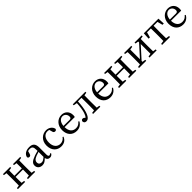

<svg xmlns="http://www.w3.org/2000/svg" viewBox="661 -2615 4709 4709"><g transform="rotate(-45 3016.0 -260.0)"><path d="M645 -486V-519H395V-486L473 -474C474 -420 475 -346 475 -292H217C217 -346 218 -419 219 -473L297 -486V-519H47V-486L125 -474C126 -418 127 -342 127 -289V-230C127 -177 126 -101 125 -46L47 -34V0H297V-34L219 -46C218 -101 217 -179 217 -252H475C475 -179 474 -100 473 -46L395 -34V0H645V-34L567 -46C566 -102 565 -177 565 -230V-289C565 -342 566 -418 567 -473Z M1050 -114C989 -66 964 -50 925 -50C874 -50 836 -76 836 -135C836 -175 853 -218 949 -255C973 -264 1011 -277 1050 -288ZM1224 -65C1210 -48 1198 -38 1180 -38C1155 -38 1140 -56 1140 -108V-346C1140 -482 1085 -534 970 -534C857 -534 777 -483 758 -399C761 -372 777 -357 807 -357C835 -357 853 -374 862 -408L883 -483C906 -489 926 -492 945 -492C1019 -492 1050 -464 1050 -356V-322C1006 -312 959 -299 924 -286C781 -235 743 -187 743 -120C743 -32 808 14 888 14C954 14 992 -15 1052 -74C1061 -21 1096 12 1150 12C1188 12 1219 -3 1244 -44Z M1725 -130C1690 -78 1635 -47 1572 -47C1467 -47 1391 -127 1391 -268C1391 -410 1459 -492 1559 -492C1576 -492 1597 -489 1618 -482L1639 -405C1645 -374 1662 -354 1697 -354C1723 -354 1739 -367 1745 -394C1730 -475 1650 -534 1553 -534C1420 -534 1297 -431 1297 -258C1297 -91 1396 14 1544 14C1646 14 1715 -35 1747 -120Z M1932 -306C1943 -436 2014 -492 2081 -492C2152 -492 2202 -433 2202 -365C2202 -329 2191 -304 2143 -304ZM2283 -264C2288 -279 2291 -300 2291 -325C2291 -454 2204 -534 2086 -534C1951 -534 1835 -425 1835 -256C1835 -85 1935 14 2082 14C2179 14 2249 -34 2289 -111L2267 -126C2228 -79 2185 -47 2113 -47C2006 -47 1933 -120 1931 -265Z M2905 -486V-519H2469V-486L2561 -469C2556 -353 2540 -248 2517 -176C2500 -122 2483 -91 2457 -65C2436 -87 2415 -101 2389 -101C2365 -101 2351 -87 2339 -62C2339 -11 2367 13 2411 13C2463 13 2519 -21 2562 -158C2587 -239 2604 -355 2610 -481H2733C2734 -425 2735 -344 2735 -289V-230C2735 -177 2734 -101 2733 -46L2655 -34V0H2905V-34L2827 -46C2826 -101 2825 -177 2825 -230V-289C2825 -342 2826 -418 2827 -473Z M3098 -306C3109 -436 3180 -492 3247 -492C3318 -492 3368 -433 3368 -365C3368 -329 3357 -304 3309 -304ZM3449 -264C3454 -279 3457 -300 3457 -325C3457 -454 3370 -534 3252 -534C3117 -534 3001 -425 3001 -256C3001 -85 3101 14 3248 14C3345 14 3415 -34 3455 -111L3433 -126C3394 -79 3351 -47 3279 -47C3172 -47 3099 -120 3097 -265Z M4153 -486V-519H3903V-486L3981 -474C3982 -420 3983 -346 3983 -292H3725C3725 -346 3726 -419 3727 -473L3805 -486V-519H3555V-486L3633 -474C3634 -418 3635 -342 3635 -289V-230C3635 -177 3634 -101 3633 -46L3555 -34V0H3805V-34L3727 -46C3726 -101 3725 -179 3725 -252H3983C3983 -179 3982 -100 3981 -46L3903 -34V0H4153V-34L4075 -46C4074 -102 4073 -177 4073 -230V-289C4073 -342 4074 -418 4075 -473Z M4859 -486V-519H4611V-486L4693 -473V-444L4415 -136V-472L4498 -486V-519H4248V-486L4326 -474C4327 -418 4328 -342 4328 -289V-230C4328 -177 4327 -101 4326 -46L4248 -34V0H4498V-34L4415 -47V-78L4693 -386V-47L4611 -34V0H4859V-34L4781 -46C4780 -101 4779 -177 4779 -230V-289C4779 -342 4780 -418 4781 -473Z M5367 -480 5404 -342H5449L5440 -519H4932L4923 -342H4968L5005 -480H5139C5140 -424 5141 -344 5141 -289V-230C5141 -177 5140 -102 5139 -47L5049 -34V0H5323V-34L5233 -47C5232 -102 5231 -177 5231 -230V-289C5231 -344 5232 -424 5233 -480Z M5622 -306C5633 -436 5704 -492 5771 -492C5842 -492 5892 -433 5892 -365C5892 -329 5881 -304 5833 -304ZM5973 -264C5978 -279 5981 -300 5981 -325C5981 -454 5894 -534 5776 -534C5641 -534 5525 -425 5525 -256C5525 -85 5625 14 5772 14C5869 14 5939 -34 5979 -111L5957 -126C5918 -79 5875 -47 5803 -47C5696 -47 5623 -120 5621 -265Z"/></g></svg>

Font: Noto Serif CJK JP Medium
Style: Regular
Weight: 500
Designer: Ryoko NISHIZUKA 西塚涼子 (kana & ideographs); Frank Grießhammer (Latin, Greek & Cyrillic); Wenlong ZHANG 张文龙 (bopomofo); San
Foundry: Adobe Systems Incorporated
Version: Version 1.000;PS 1;hotconv 16.6.53;makeotf.lib2.5.65590